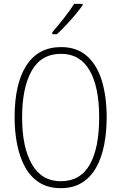

<svg xmlns="http://www.w3.org/2000/svg" viewBox="-20 -1020 631 999"><path d="M535 -409Q535 -333 522 -266.5Q509 -200 481 -149.5Q453 -99 407.5 -70Q362 -41 296 -41Q230 -41 184 -70.5Q138 -100 110 -151.5Q82 -203 69 -269.5Q56 -336 56 -409Q56 -586 118 -680.5Q180 -775 298 -775Q380 -775 432.5 -728.5Q485 -682 510 -599.5Q535 -517 535 -409ZM95 -409Q95 -254 146 -165.5Q197 -77 296 -77Q398 -77 447 -163.5Q496 -250 496 -409Q496 -568 446 -654Q396 -740 298 -740Q195 -740 145 -652Q95 -564 95 -409ZM410 -993Q394 -970 370.5 -942Q347 -914 322 -887.5Q297 -861 276 -842H252V-852Q284 -889 313.5 -926.5Q343 -964 366 -1000H410Z"/></svg>

Font: Noto Sans Tamil UI Condensed ExtraLight
Style: Regular
Weight: 200
Width: 3
Designer: Jelle Bosma - Monotype Design Team
Foundry: Monotype Imaging Inc.
Version: Version 2.004; ttfautohint (v1.8.4.7-5d5b)